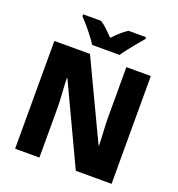

<svg xmlns="http://www.w3.org/2000/svg" viewBox="-161 -1063 1107 1195"><g transform="rotate(20 392.5 -465.5)"><path d="M712 0H475L229 -523H225Q225 -504 227 -472Q229 -440 231.5 -402.5Q234 -365 234 -330V0H73V-714H309L554 -197H557Q557 -215 555.5 -246Q554 -277 552 -313.5Q550 -350 550 -383V-714H712ZM601 -931V-918Q585 -900 563.5 -874Q542 -848 520.5 -820.5Q499 -793 484 -771H303Q289 -793 268 -820.5Q247 -848 225 -873.5Q203 -899 185 -918V-931H303Q328 -915 348 -895.5Q368 -876 393 -851Q417 -876 438.5 -895.5Q460 -915 485 -931Z"/></g></svg>

Font: Noto Sans Disp ExtBd
Style: Regular
Weight: 800
Designer: Monotype Design Team
Foundry: Monotype Imaging Inc.
Version: Version 2.000;GOOG;noto-source:20170915:90ef993387c0; ttfaut